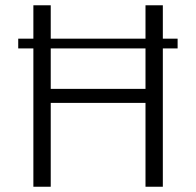

<svg xmlns="http://www.w3.org/2000/svg" viewBox="-20 -710 746 730"><path d="M655.3 -563V-525.9H599.1V0H533.2V-318.8H172.9V0H106.9V-525.9H49.3V-563H106.9V-689.9H172.9V-563H533.2V-689.9H599.1V-563ZM533.2 -372.1V-525.9H172.9V-372.1Z"/></svg>

Font: Acari Sans Light
Style: Regular
Weight: 300
Designer: Alfredo Marco Pradil and Stefan Peev
Foundry: Hanken Design Co.
Version: Version 1.045;January 11, 2019;FontCreator 11.5.0.2425 64-bi